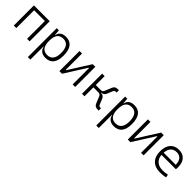

<svg xmlns="http://www.w3.org/2000/svg" viewBox="307 -1895 3489 3489"><g transform="rotate(45 2051.0 -151.0)"><path d="M431.2 0V-457.5H154.8V0H89.8V-517.6H496.1V0Z M675.8 224.6V-517.6H731L739.7 -408.7H745.1Q755.4 -466.8 797.4 -497.1Q839.4 -527.3 908.7 -527.3Q1011.7 -527.3 1064.5 -458Q1117.2 -388.7 1117.2 -253.9Q1117.2 -124 1064.9 -57.1Q1012.7 9.8 910.6 9.8Q838.4 9.8 797.6 -22.9Q756.8 -55.7 747.1 -112.8H740.7V224.6ZM740.7 -251Q740.7 -49.3 896.5 -49.3Q973.1 -49.3 1012.5 -101.3Q1051.8 -153.3 1051.8 -253.9Q1051.8 -468.3 897 -468.3Q740.7 -468.3 740.7 -266.1Z M1261.7 0V-517.6H1326.7V-99.1H1336.4L1600.6 -517.6H1668V0H1603V-418.5H1593.3L1329.1 0Z M1842.8 0V-517.6H1907.7V-289.1H2036.6Q2061 -289.1 2075 -299.6Q2088.9 -310.1 2097.7 -332L2149.4 -458Q2163.6 -492.7 2186 -506.3Q2208.5 -520 2248.5 -520H2272V-460H2252.4Q2220.7 -460 2209 -433.6L2162.1 -320.8Q2138.2 -262.7 2076.2 -262.2V-255.4H2076.7Q2140.6 -255.4 2165.5 -196.8L2212.4 -84Q2223.1 -57.6 2255.9 -57.6H2273.4V2.4H2250Q2210 2.4 2186.8 -11.2Q2163.6 -24.9 2149.4 -59.6L2097.7 -185.5Q2088.9 -207.5 2075 -218Q2061 -228.5 2036.6 -228.5H1907.7V0Z M2433.6 224.6V-517.6H2488.8L2497.6 -408.7H2502.9Q2513.2 -466.8 2555.2 -497.1Q2597.2 -527.3 2666.5 -527.3Q2769.5 -527.3 2822.3 -458Q2875 -388.7 2875 -253.9Q2875 -124 2822.8 -57.1Q2770.5 9.8 2668.5 9.8Q2596.2 9.8 2555.4 -22.9Q2514.6 -55.7 2504.9 -112.8H2498.5V224.6ZM2498.5 -251Q2498.5 -49.3 2654.3 -49.3Q2731 -49.3 2770.3 -101.3Q2809.6 -153.3 2809.6 -253.9Q2809.6 -468.3 2654.8 -468.3Q2498.5 -468.3 2498.5 -266.1Z M3019.5 0V-517.6H3084.5V-99.1H3094.2L3358.4 -517.6H3425.8V0H3360.8V-418.5H3351.1L3086.9 0Z M3854 9.8Q3725.6 9.8 3655.3 -61.5Q3585 -132.8 3585 -263.7Q3585 -389.2 3644.3 -458.3Q3703.6 -527.3 3811 -527.3Q3911.6 -527.3 3967 -464.8Q4022.5 -402.3 4022.5 -287.1Q4022.5 -256.8 4019.5 -236.3H3648.9Q3656.7 -147 3712.9 -98.6Q3769 -50.3 3865.7 -50.3Q3926.3 -50.3 3987.8 -64L3997.1 -3.9Q3962.9 2.9 3925.8 6.3Q3888.7 9.8 3854 9.8ZM3648.9 -292H3960Q3960 -376 3921.1 -421.6Q3882.3 -467.3 3812 -467.3Q3739.7 -467.3 3697.3 -421.4Q3654.8 -375.5 3648.9 -292Z"/></g></svg>

Font: Cascadia Mono PL Light
Style: Regular
Weight: 300
Monospace: yes
Designer: Aaron Bell
Foundry: Saja Typeworks
Version: Version 2404.023; ttfautohint (v1.8.4)